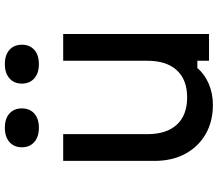

<svg xmlns="http://www.w3.org/2000/svg" viewBox="-73 -807 896 790"><g transform="rotate(-90 375.0 -412.0)"><path d="M630 -600V0H520V-48H490Q465 -18 425 -1Q385 16 339 16Q270 16 218 -14Q166 -44 137 -98Q108 -152 108 -224V-600H218V-254Q218 -175 257 -132.5Q296 -90 369 -90Q442 -90 481 -132.5Q520 -175 520 -254V-600ZM244 -700Q207 -700 185.5 -719Q164 -738 164 -770Q164 -802 185.5 -821Q207 -840 244 -840Q282 -840 303 -821Q324 -802 324 -770Q324 -738 303 -719Q282 -700 244 -700ZM506 -700Q469 -700 447.5 -719Q426 -738 426 -770Q426 -802 447.5 -821Q469 -840 506 -840Q544 -840 565 -821Q586 -802 586 -770Q586 -738 565 -719Q544 -700 506 -700Z"/></g></svg>

Font: Martian Mono SemiExpanded
Style: Regular
Weight: 400
Width: 6
Monospace: yes
Designer: Roman Shamin
Foundry: Evil Martians
Version: Version 1.000